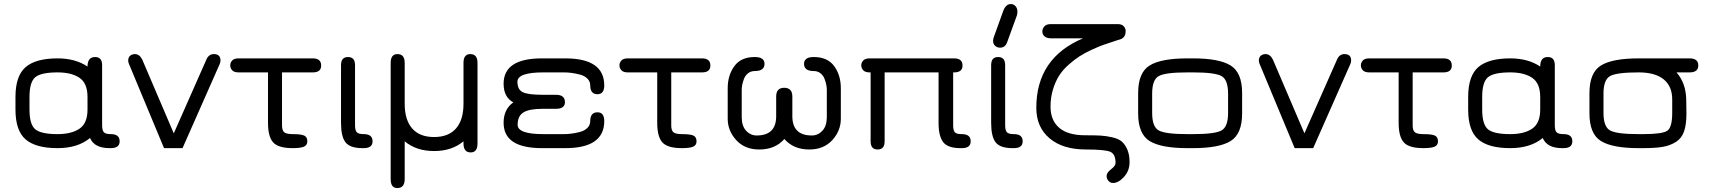

<svg xmlns="http://www.w3.org/2000/svg" viewBox="-20 -743 8573 963"><path d="M536.1 0C565.4 0 580.1 -11.4 580.1 -34.2C580.1 -58.3 565.4 -70.3 536.1 -70.3C518.6 -70.3 506.8 -73.4 501 -79.6C495.1 -85.8 492.2 -97.7 492.2 -115.2V-416C492.2 -443.4 480.5 -457 457 -457C431.6 -457 418.9 -441.1 418.9 -409.2C378.6 -436.5 328.5 -450.2 268.6 -450.2C195.6 -450.2 142.3 -435.5 108.4 -406.2C74.5 -377 57.6 -327.1 57.6 -256.8V-193.4C57.6 -123 74.5 -73.2 108.4 -43.9C142.3 -14.6 195.6 0 268.6 0C336.3 0 390.6 -16.9 431.6 -50.8C446 -16.9 478.5 0 529.3 0ZM268.6 -379.9C315.4 -379.9 352.2 -370.8 378.9 -352.5C405.6 -334.3 418.9 -302.4 418.9 -256.8V-193.4C418.9 -147.8 405.6 -115.9 378.9 -97.7C352.2 -79.4 315.4 -70.3 268.6 -70.3C213.2 -70.3 175.9 -78.5 156.7 -94.7C137.5 -111 127.9 -143.9 127.9 -193.4V-256.8C127.9 -306.3 137.5 -339.2 156.7 -355.5C175.9 -371.7 213.2 -379.9 268.6 -379.9Z M802.7 0H895.5L1082 -421.9C1084.6 -427.7 1085.9 -433.6 1085.9 -439.5C1085.9 -460.9 1074.9 -471.7 1052.7 -471.7C1035.8 -471.7 1023.4 -462.9 1015.6 -445.3L851.6 -74.2L693.4 -444.3C684.2 -462.6 671.9 -471.7 656.2 -471.7C647.8 -471.7 640.1 -469.1 633.3 -463.9C626.5 -458.7 623 -450.2 623 -438.5C623 -433.9 624.3 -428.4 627 -421.9Z M1448.2 0C1474.3 0 1493 -2.4 1504.4 -7.3C1515.8 -12.2 1521.5 -21.2 1521.5 -34.2C1521.5 -48.5 1516.3 -58.1 1505.9 -63C1495.4 -67.9 1476.2 -70.3 1448.2 -70.3C1428.1 -70.3 1414.1 -73.2 1406.2 -79.1C1398.4 -85 1394.5 -96.7 1394.5 -114.3V-379.9H1548.8C1576.8 -379.9 1590.8 -391.3 1590.8 -414.1C1590.8 -438.2 1576.8 -450.2 1548.8 -450.2H1176.8C1161.8 -450.2 1151 -446.6 1144.5 -439.5C1138 -432.3 1134.8 -424.2 1134.8 -415C1134.8 -405.9 1138 -397.8 1144.5 -390.6C1151 -383.5 1161.8 -379.9 1176.8 -379.9H1324.2V-127C1324.2 -80.7 1332.8 -48 1350.1 -28.8C1367.4 -9.6 1400.1 0 1448.2 0Z M1804.7 0C1834 0 1848.6 -11.4 1848.6 -34.2C1848.6 -58.3 1834 -70.3 1804.7 -70.3C1787.1 -70.3 1775.4 -73.4 1769.5 -79.6C1763.7 -85.8 1760.7 -97.7 1760.7 -115.2V-416C1760.7 -443.4 1749 -457 1725.6 -457C1702.1 -457 1690.4 -443.4 1690.4 -416V-127C1690.4 -81.4 1697.9 -48.8 1712.9 -29.3C1727.9 -9.8 1756.2 0 1797.9 0Z M2338.9 -471.7C2316.1 -471.7 2304.7 -457 2304.7 -427.7V-222.7C2304.7 -168.6 2292.2 -127.3 2267.1 -98.6C2242 -70 2205.4 -55.7 2157.2 -55.7C2109 -55.7 2072.4 -70 2047.4 -98.6C2022.3 -127.3 2009.8 -168.6 2009.8 -222.7V-427.7C2009.8 -457 1997.7 -471.7 1973.6 -471.7C1950.8 -471.7 1939.5 -457 1939.5 -427.7V155.3C1939.5 185.2 1950.5 200.2 1972.7 200.2C1997.4 200.2 2009.8 185.2 2009.8 155.3V-34.2C2048.8 -1.6 2098 14.6 2157.2 14.6C2216.5 14.6 2265.6 -1.6 2304.7 -34.2V-23.4C2304.7 6.5 2316.7 21.5 2340.8 21.5C2363.6 21.5 2375 6.5 2375 -23.4V-427.7C2375 -457 2363 -471.7 2338.9 -471.7Z M2768.6 -197.3C2798.5 -197.3 2813.5 -208.3 2813.5 -230.5C2813.5 -255.2 2798.5 -267.6 2768.6 -267.6H2701.2C2652.3 -267.6 2619.1 -272 2601.6 -280.8C2584 -289.6 2575.2 -307 2575.2 -333C2575.2 -364.3 2618.5 -379.9 2705.1 -379.9H2808.6C2821 -379.9 2833.5 -379.1 2846.2 -377.4C2858.9 -375.8 2872.9 -373 2888.2 -369.1C2903.5 -365.2 2916 -358.6 2925.8 -349.1C2935.5 -339.7 2940.4 -328.1 2940.4 -314.5C2940.4 -285.2 2952.5 -270.5 2976.6 -270.5C2999.3 -270.5 3010.7 -285.2 3010.7 -314.5C3010.7 -404.9 2945.6 -450.2 2815.4 -450.2H2698.2C2570 -450.2 2505.9 -407.9 2505.9 -323.2C2505.9 -278.3 2522.1 -247.1 2554.7 -229.5C2522.1 -206.7 2505.9 -172.5 2505.9 -127C2505.9 -42.3 2570 0 2698.2 0H2815.4C2945.6 0 3010.7 -45.2 3010.7 -135.7C3010.7 -165 2999.3 -179.7 2976.6 -179.7C2952.5 -179.7 2940.4 -165 2940.4 -135.7C2940.4 -122.1 2935.5 -110.5 2925.8 -101.1C2916 -91.6 2903.5 -85 2888.2 -81.1C2872.9 -77.1 2858.9 -74.4 2846.2 -72.8C2833.5 -71.1 2821 -70.3 2808.6 -70.3H2705.1C2619.1 -70.3 2576.2 -85.9 2576.2 -117.2C2576.2 -146.5 2585.9 -167.2 2605.5 -179.2C2625 -191.2 2656.9 -197.3 2701.2 -197.3Z M3400.4 0C3426.4 0 3445.1 -2.4 3456.5 -7.3C3467.9 -12.2 3473.6 -21.2 3473.6 -34.2C3473.6 -48.5 3468.4 -58.1 3458 -63C3447.6 -67.9 3428.4 -70.3 3400.4 -70.3C3380.2 -70.3 3366.2 -73.2 3358.4 -79.1C3350.6 -85 3346.7 -96.7 3346.7 -114.3V-379.9H3501C3529 -379.9 3543 -391.3 3543 -414.1C3543 -438.2 3529 -450.2 3501 -450.2H3128.9C3113.9 -450.2 3103.2 -446.6 3096.7 -439.5C3090.2 -432.3 3086.9 -424.2 3086.9 -415C3086.9 -405.9 3090.2 -397.8 3096.7 -390.6C3103.2 -383.5 3113.9 -379.9 3128.9 -379.9H3276.4V-127C3276.4 -80.7 3285 -48 3302.2 -28.8C3319.5 -9.6 3352.2 0 3400.4 0Z M3914.1 -45.9C3944.7 -10.7 3986.3 6.8 4039.1 6.8C4087.2 6.8 4125.7 -8.8 4154.3 -40C4182.9 -71.3 4197.3 -107.1 4197.3 -147.5V-300.8C4197.3 -343.8 4186.2 -380.5 4164.1 -411.1C4141.9 -441.7 4107.7 -457 4061.5 -457C4029 -457 4012.7 -445.6 4012.7 -422.9C4012.7 -398.8 4029 -386.7 4061.5 -386.7C4074.5 -386.7 4085.8 -383 4095.2 -375.5C4104.7 -368 4111.5 -358.6 4115.7 -347.2C4120 -335.8 4122.9 -325.7 4124.5 -316.9C4126.1 -308.1 4127 -300.1 4127 -293V-155.3C4127 -126 4119.6 -103.4 4105 -87.4C4090.3 -71.5 4072.6 -63.5 4051.8 -63.5C3986.7 -63.5 3954.1 -95.7 3954.1 -160.2V-258.8C3954.1 -288.1 3940.4 -302.7 3913.1 -302.7C3886.4 -302.7 3873 -288.1 3873 -258.8V-160.2C3873 -95.7 3840.5 -63.5 3775.4 -63.5C3754.6 -63.5 3736.8 -71.5 3722.2 -87.4C3707.5 -103.4 3700.2 -126 3700.2 -155.3V-293C3700.2 -300.1 3701 -308.1 3702.6 -316.9C3704.3 -325.7 3707.2 -335.8 3711.4 -347.2C3715.7 -358.6 3722.5 -368 3731.9 -375.5C3741.4 -383 3752.6 -386.7 3765.6 -386.7C3798.2 -386.7 3814.5 -398.8 3814.5 -422.9C3814.5 -445.6 3798.2 -457 3765.6 -457C3719.4 -457 3685.2 -441.7 3663.1 -411.1C3641 -380.5 3629.9 -343.8 3629.9 -300.8V-147.5C3629.9 -107.1 3644.2 -71.3 3672.9 -40C3701.5 -8.8 3739.9 6.8 3788.1 6.8C3841.5 6.8 3883.5 -10.7 3914.1 -45.9Z M4687.5 -379.9V-127C4687.5 -82 4695.3 -49.6 4710.9 -29.8C4726.6 -9.9 4755.2 0 4796.9 0H4804.7C4834 0 4848.6 -11.4 4848.6 -34.2C4848.6 -58.3 4834 -70.3 4804.7 -70.3C4787.1 -70.3 4775.4 -73.2 4769.5 -79.1C4763.7 -85 4760.7 -96.7 4760.7 -114.3V-379.9H4765.6C4793.6 -379.9 4807.6 -391.3 4807.6 -414.1C4807.6 -438.2 4793.6 -450.2 4765.6 -450.2H4341.8C4326.8 -450.2 4316.1 -446.6 4309.6 -439.5C4303.1 -432.3 4299.8 -424.2 4299.8 -415C4299.8 -405.9 4303.1 -397.8 4309.6 -390.6C4316.1 -383.5 4326.8 -379.9 4341.8 -379.9H4346.7V-34.2C4346.7 -6.8 4358.4 6.8 4381.8 6.8C4405.3 6.8 4417 -6.8 4417 -34.2V-379.9Z M5049.8 -722.7C5033.5 -722.7 5021.2 -711.9 5012.7 -690.4L4964.8 -557.6C4962.2 -550.5 4960.9 -543.9 4960.9 -538.1C4960.9 -527.7 4964.4 -519.4 4971.2 -513.2C4978 -507 4986.3 -503.9 4996.1 -503.9C5013.7 -503.9 5025.7 -513.7 5032.2 -533.2L5080.1 -665C5082 -671.5 5083 -678.4 5083 -685.5C5083 -696 5079.9 -704.8 5073.7 -711.9C5067.5 -719.1 5059.6 -722.7 5049.8 -722.7ZM5065.4 0C5094.7 0 5109.4 -11.4 5109.4 -34.2C5109.4 -58.3 5094.7 -70.3 5065.4 -70.3C5047.9 -70.3 5036.1 -73.4 5030.3 -79.6C5024.4 -85.8 5021.5 -97.7 5021.5 -115.2V-416C5021.5 -443.4 5009.8 -457 4986.3 -457C4962.9 -457 4951.2 -443.4 4951.2 -416V-127C4951.2 -81.4 4958.7 -48.8 4973.6 -29.3C4988.6 -9.8 5016.9 0 5058.6 0Z M5426.8 6.8C5489.9 6.8 5530.4 10.6 5548.3 18.1C5566.2 25.6 5575.2 44.3 5575.2 74.2C5575.2 84 5567.7 94.6 5552.7 106C5537.8 117.4 5530.3 128.6 5530.3 139.6C5530.3 148.8 5533.4 156.9 5539.6 164.1C5545.7 171.2 5553.4 174.8 5562.5 174.8C5580.7 174.8 5599.1 164.6 5617.7 144C5636.2 123.5 5645.5 99 5645.5 70.3C5645.5 45.6 5641.8 24.6 5634.3 7.3C5626.8 -9.9 5617.7 -23.3 5606.9 -32.7C5596.2 -42.2 5580.2 -49.3 5559.1 -54.2C5537.9 -59.1 5518.1 -62 5499.5 -63C5481 -64 5455.7 -64.5 5423.8 -64.5C5365.2 -64.5 5321.5 -77 5292.5 -102.1C5263.5 -127.1 5249 -162.4 5249 -208C5249 -238.6 5253.1 -267.3 5261.2 -293.9C5269.4 -320.6 5279.6 -343.8 5292 -363.3C5304.4 -382.8 5320.3 -401.2 5339.8 -418.5C5359.4 -435.7 5377.8 -449.9 5395 -460.9C5412.3 -472 5432.6 -482.9 5456.1 -493.7C5479.5 -504.4 5498.5 -512.4 5513.2 -517.6C5527.8 -522.8 5545.4 -528.6 5565.9 -535.2C5586.4 -541.7 5599.3 -545.9 5604.5 -547.9C5618.8 -555 5626 -568 5626 -586.9C5626 -595.4 5622.9 -603.4 5616.7 -610.8C5610.5 -618.3 5600.3 -622.1 5585.9 -622.1H5251C5235.4 -622.1 5224.3 -618.2 5217.8 -610.4C5211.3 -602.5 5208 -594.1 5208 -585C5208 -574.5 5211.9 -566.2 5219.7 -560.1C5227.5 -553.9 5238 -550.8 5251 -550.8H5412.1C5255.9 -485 5177.7 -368.8 5177.7 -202.1C5177.7 -137.7 5199.9 -86.8 5244.1 -49.3C5288.4 -11.9 5349.3 6.8 5426.8 6.8Z M5963.9 0C6051.1 0 6113.9 -11.9 6152.3 -35.6C6190.8 -59.4 6210 -105.5 6210 -173.8V-276.4C6210 -344.7 6190.8 -390.8 6152.3 -414.6C6113.9 -438.3 6051.1 -450.2 5963.9 -450.2H5935.5C5847.7 -450.2 5784.5 -438.3 5746.1 -414.6C5707.7 -390.8 5688.5 -344.7 5688.5 -276.4V-173.8C5688.5 -105.5 5707.7 -59.4 5746.1 -35.6C5784.5 -11.9 5847.7 0 5935.5 0ZM5935.5 -70.3C5862.6 -70.3 5814.9 -76.3 5792.5 -88.4C5770 -100.4 5758.8 -129.9 5758.8 -176.8V-273.4C5758.8 -320.3 5770 -349.8 5792.5 -361.8C5814.9 -373.9 5862.6 -379.9 5935.5 -379.9H5963.9C6036.1 -379.9 6083.5 -373.9 6106 -361.8C6128.4 -349.8 6139.6 -320.3 6139.6 -273.4V-176.8C6139.6 -129.9 6128.4 -100.4 6106 -88.4C6083.5 -76.3 6036.1 -70.3 5963.9 -70.3Z M6473.6 0H6566.4L6752.9 -421.9C6755.5 -427.7 6756.8 -433.6 6756.8 -439.5C6756.8 -460.9 6745.8 -471.7 6723.6 -471.7C6706.7 -471.7 6694.3 -462.9 6686.5 -445.3L6522.5 -74.2L6364.3 -444.3C6355.1 -462.6 6342.8 -471.7 6327.1 -471.7C6318.7 -471.7 6311 -469.1 6304.2 -463.9C6297.4 -458.7 6293.9 -450.2 6293.9 -438.5C6293.9 -433.9 6295.2 -428.4 6297.9 -421.9Z M7119.1 0C7145.2 0 7163.9 -2.4 7175.3 -7.3C7186.7 -12.2 7192.4 -21.2 7192.4 -34.2C7192.4 -48.5 7187.2 -58.1 7176.8 -63C7166.3 -67.9 7147.1 -70.3 7119.1 -70.3C7099 -70.3 7085 -73.2 7077.1 -79.1C7069.3 -85 7065.4 -96.7 7065.4 -114.3V-379.9H7219.7C7247.7 -379.9 7261.7 -391.3 7261.7 -414.1C7261.7 -438.2 7247.7 -450.2 7219.7 -450.2H6847.7C6832.7 -450.2 6821.9 -446.6 6815.4 -439.5C6808.9 -432.3 6805.7 -424.2 6805.7 -415C6805.7 -405.9 6808.9 -397.8 6815.4 -390.6C6821.9 -383.5 6832.7 -379.9 6847.7 -379.9H6995.1V-127C6995.1 -80.7 7003.7 -48 7021 -28.8C7038.2 -9.6 7071 0 7119.1 0Z M7822.3 0C7851.6 0 7866.2 -11.4 7866.2 -34.2C7866.2 -58.3 7851.6 -70.3 7822.3 -70.3C7804.7 -70.3 7793 -73.4 7787.1 -79.6C7781.2 -85.8 7778.3 -97.7 7778.3 -115.2V-416C7778.3 -443.4 7766.6 -457 7743.2 -457C7717.8 -457 7705.1 -441.1 7705.1 -409.2C7664.7 -436.5 7614.6 -450.2 7554.7 -450.2C7481.8 -450.2 7428.4 -435.5 7394.5 -406.2C7360.7 -377 7343.8 -327.1 7343.8 -256.8V-193.4C7343.8 -123 7360.7 -73.2 7394.5 -43.9C7428.4 -14.6 7481.8 0 7554.7 0C7622.4 0 7676.8 -16.9 7717.8 -50.8C7732.1 -16.9 7764.6 0 7815.4 0ZM7554.7 -379.9C7601.6 -379.9 7638.3 -370.8 7665 -352.5C7691.7 -334.3 7705.1 -302.4 7705.1 -256.8V-193.4C7705.1 -147.8 7691.7 -115.9 7665 -97.7C7638.3 -79.4 7601.6 -70.3 7554.7 -70.3C7499.3 -70.3 7462.1 -78.5 7442.9 -94.7C7423.7 -111 7414.1 -143.9 7414.1 -193.4V-256.8C7414.1 -306.3 7423.7 -339.2 7442.9 -355.5C7462.1 -371.7 7499.3 -379.9 7554.7 -379.9Z M8454.1 -450.2H8199.2C8111.3 -450.2 8048.2 -438.3 8009.8 -414.6C7971.4 -390.8 7952.1 -344.7 7952.1 -276.4V-173.8C7952.1 -105.5 7971.4 -59.4 8009.8 -35.6C8048.2 -11.9 8111.3 0 8199.2 0H8220.7C8261.7 0 8294.6 -2.1 8319.3 -6.3C8344.1 -10.6 8366 -18.7 8385.3 -30.8C8404.5 -42.8 8418.1 -60.2 8426.3 -83C8434.4 -105.8 8438.5 -135.7 8438.5 -172.9L8437.5 -244.1C8436.2 -299.5 8419.9 -344.7 8388.7 -379.9H8454.1C8483.4 -379.9 8498 -391.6 8498 -415C8498 -438.5 8483.4 -450.2 8454.1 -450.2ZM8199.2 -379.9C8253.9 -379.9 8295.6 -368.3 8324.2 -345.2C8352.9 -322.1 8367.2 -288.4 8367.2 -244.1V-176.8C8367.2 -128.6 8359 -98.8 8342.8 -87.4C8326.5 -76 8285.8 -70.3 8220.7 -70.3H8199.2C8126.3 -70.3 8078.6 -76.3 8056.2 -88.4C8033.7 -100.4 8022.5 -129.9 8022.5 -176.8V-273.4C8022.5 -320.3 8033.7 -349.8 8056.2 -361.8C8078.6 -373.9 8126.3 -379.9 8199.2 -379.9Z"/></svg>

Font: Jura
Style: DemiBold
Weight: 600
Version: Version 2.5.1